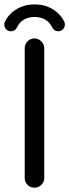

<svg xmlns="http://www.w3.org/2000/svg" viewBox="-21 -866 321 892"><path d="M93.8 -39.1V-641.6Q93.8 -660.2 106.9 -673.8Q120.1 -687.5 138.7 -687.5Q157.2 -687.5 170.9 -673.8Q184.6 -660.2 184.6 -641.6V-39.1Q184.6 -20.5 170.9 -7.3Q157.2 5.9 138.7 5.9Q120.1 5.9 106.9 -7.3Q93.8 -20.5 93.8 -39.1ZM2 -765.6Q20.5 -802.7 57.1 -824.2Q93.8 -845.7 139.6 -845.7Q185.5 -845.7 222.2 -824.2Q258.8 -802.7 277.3 -765.6Q280.3 -759.8 280.3 -752Q280.3 -739.3 271.5 -730Q262.7 -720.7 249 -720.7Q229.5 -720.7 220.7 -740.2Q210 -762.7 189 -774.9Q168 -787.1 139.6 -787.1Q111.3 -787.1 90.3 -774.9Q69.3 -762.7 58.6 -740.2Q49.8 -720.7 30.3 -720.7Q16.6 -720.7 7.8 -730Q-1 -739.3 -1 -752Q-1 -759.8 2 -765.6Z"/></svg>

Font: jf-openhuninn-2.0
Style: Regular
Weight: 400
Designer: [Kosugi Maru]
Designed by MOTOYA      

[Varela Round]
Joe Prince (Latin component); Avraham Cornfeld (Hebrew component)
Foundry: justfont CO.,LTD.
Version: 2.0